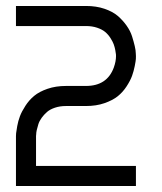

<svg xmlns="http://www.w3.org/2000/svg" viewBox="-20 -620 540 640"><path d="M266.6 -600.1Q300.8 -600.1 328.1 -590.8Q355.5 -581.5 372.6 -566.9Q389.6 -552.2 402.1 -534.4Q414.6 -516.6 420.2 -498.8Q425.8 -481 429.2 -466.3Q432.6 -451.7 432.6 -442.4L433.1 -433.1Q433.1 -429.7 432.9 -423.6Q432.6 -417.5 429.2 -400.1Q425.8 -382.8 420.2 -367.2Q414.6 -351.6 402.1 -332.3Q389.6 -313 372.6 -299.3Q355.5 -285.6 328.1 -276.1Q300.8 -266.6 266.6 -266.6H200.2Q179.7 -266.6 163.1 -261Q146.5 -255.4 136.5 -246.6Q126.5 -237.8 118.9 -227.3Q111.3 -216.8 107.9 -206.1Q104.5 -195.3 102.5 -186.5Q100.6 -177.7 100.6 -171.9L100.1 -166.5V-66.9H433.1V0H33.2V-166.5Q33.2 -169.9 33.7 -176Q34.2 -182.1 37.4 -199.5Q40.5 -216.8 46.4 -232.4Q52.2 -248 64.7 -267.3Q77.1 -286.6 94 -300.5Q110.8 -314.5 138.4 -324Q166 -333.5 200.2 -333.5H266.6Q336.9 -333.5 359.4 -395Q366.7 -415.5 366.7 -433.1Q366.7 -435.1 366.5 -438.7Q366.2 -442.4 364.3 -452.9Q362.3 -463.4 358.9 -472.7Q355.5 -481.9 347.9 -493.7Q340.3 -505.4 330.3 -513.7Q320.3 -522 303.7 -527.6Q287.1 -533.2 266.6 -533.2H33.2V-600.1Z"/></svg>

Font: Malkor
Style: Regular
Weight: 400
Version: Version 1.3